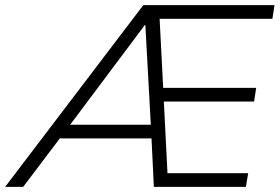

<svg xmlns="http://www.w3.org/2000/svg" viewBox="-66 -725 1085 745"><path d="M-46 0 490 -705H999L991 -652H534L552 -678L568 -368L546 -384H928L920 -331H549L569 -347L585 -30L562 -53H897L888 0H531L521 -206L543 -188H150L179 -205L24 0ZM496 -628 195 -226 188 -241H532L520 -226L498 -628Z"/></svg>

Font: Nunito Sans 12pt ExtraLight 12pt Light
Style: Italic
Weight: 300
Italic angle: -9°
Version: Version 3.101;gftools[0.9.27]